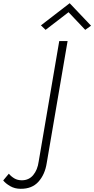

<svg xmlns="http://www.w3.org/2000/svg" viewBox="-193 -956 587 1196"><path d="M-138 126 -173 168Q-158 187 -129.5 203.5Q-101 220 -65 220Q6 221 46.5 176Q87 131 98 60L228 -700H176L48 50Q41 102 14 134.5Q-13 167 -57 167Q-84 167 -104 155Q-124 143 -138 126ZM234 -880 338 -770 374 -796 241 -936 62 -798 91 -770Z"/></svg>

Font: Jost* 300 Light Italic
Style: Italic
Weight: 300
Italic angle: -10°
Version: Version 3.200; ttfautohint (v0.97) -l 8 -r 50 -G 200 -x 14 -